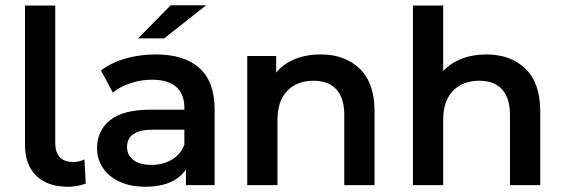

<svg xmlns="http://www.w3.org/2000/svg" viewBox="-20 -704 2145 730"><path d="M75 -154V-683H190V-162Q190 -88 259 -88Q282 -88 301 -98L306 -6Q274 6 237 6Q161 6 118 -35.5Q75 -77 75 -154Z M796 -288V0H687V-60Q666 -28 627 -11Q588 6 532.5 6Q477 6 436 -12.5Q395 -31 372 -64.5Q349 -98 349 -141Q349 -207 398.5 -247Q448 -287 554 -287H681V-294Q681 -346 650 -373.5Q619 -401 558 -401Q517 -401 477 -388Q437 -375 409 -352L364 -436Q403 -466 457 -481.5Q511 -497 572 -497Q681 -497 738.5 -445Q796 -393 796 -288ZM681 -154V-211H562Q463 -211 463 -145Q463 -114 487.5 -95.5Q512 -77 556 -77Q600 -77 633.5 -97Q667 -117 681 -154ZM629 -684H764L604 -558H505Z M1404 -282V0H1289V-267Q1289 -331 1259 -364Q1229 -397 1173 -397Q1109 -397 1072 -358.5Q1035 -320 1035 -248V0H920V-491H1030V-428Q1058 -462 1101.5 -479.5Q1145 -497 1199 -497Q1292 -497 1348 -442.5Q1404 -388 1404 -282Z M2034 -282V0H1919V-267Q1919 -331 1889 -364Q1859 -397 1803 -397Q1739 -397 1702 -358.5Q1665 -320 1665 -248V0H1550V-683H1665V-434Q1694 -465 1736 -481Q1778 -497 1829 -497Q1922 -497 1978 -442.5Q2034 -388 2034 -282Z"/></svg>

Font: Montserrat Ace
Style: Bold
Weight: 600
Designer: Julieta Ulanovsky
Foundry: Julieta Ulanovsky
Version: Version 1